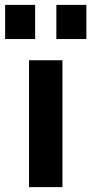

<svg xmlns="http://www.w3.org/2000/svg" viewBox="-20 -767 375 787"><path d="M211 -607V-747H334V-607ZM1 -607V-747H124V-607ZM99 0V-520H236V0Z"/></svg>

Font: Mplus 1p Bold
Style: Bold
Weight: 700
Version: Version 1.061